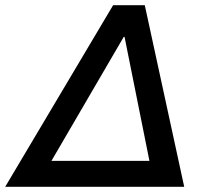

<svg xmlns="http://www.w3.org/2000/svg" viewBox="-50 -720 797 740"><path d="M-30 0 386 -700H508L660 0H546L430 -578H427L90 0ZM74 0 96 -100H583L564 0Z"/></svg>

Font: REM
Style: Italic
Weight: 400
Italic angle: -11°
Designer: Octavio Pardo
Foundry: Ashler Design
Version: Version 1.005;gftools[0.9.28]